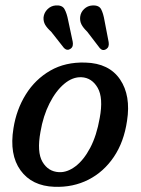

<svg xmlns="http://www.w3.org/2000/svg" viewBox="-20 -692 528 721"><path d="M301 -457Q389.5 -454.5 430.8 -393.8Q472 -333 457 -238Q445.5 -159 407.5 -102.8Q369.5 -46.5 312 -17.2Q254.5 12 184.5 9.5Q99.5 6.5 57 -52.5Q14.5 -111.5 30.5 -210Q41.5 -280.5 76.8 -337.2Q112 -394 168.8 -426.8Q225.5 -459.5 301 -457ZM201.5 -45.5Q232.5 -44 263.5 -67.5Q294.5 -91 318.8 -137Q343 -183 354.5 -249Q368.5 -324.5 346.8 -362.2Q325 -400 286 -402Q252.5 -403.5 221 -377Q189.5 -350.5 165.8 -303.5Q142 -256.5 132 -197Q118 -121 139.5 -84.2Q161 -47.5 201.5 -45.5ZM372.5 -614.5 388 -534Q391 -515.5 379.5 -508Q366 -499 355 -511L307.5 -573Q292 -588 285.8 -600.5Q279.5 -613 281 -628.5Q283 -646 296 -658.2Q309 -670.5 326.5 -671.5Q351.5 -673 359.8 -657.2Q368 -641.5 372.5 -614.5ZM236 -615.5 253 -535.5Q254.5 -527.5 253 -520.5Q251.5 -513.5 245 -509Q232.5 -500 220.5 -511.5L172 -573Q156.5 -587 149.5 -599.2Q142.5 -611.5 143.5 -627Q145.5 -644.5 158.2 -657.2Q171 -670 188.5 -671.5Q213.5 -673.5 222.2 -657.8Q231 -642 236 -615.5Z"/></svg>

Font: Fraunces 72pt S100
Style: Italic
Weight: 400
Italic angle: -16°
Version: Version 1.000; ttfautohint (v1.8.3)